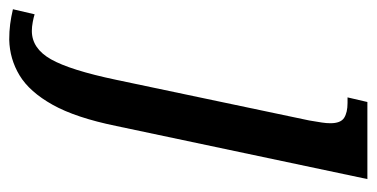

<svg xmlns="http://www.w3.org/2000/svg" viewBox="-342 -356 816 416"><g transform="rotate(90 66.0 -148.0)"><path d="M-56 240Q-74 240 -89.5 238Q-105 236 -122 232L-111 185Q-105 187 -94.5 189Q-84 191 -75 191Q-37 191 -13.5 149.5Q10 108 31 8L119 -410Q122 -428 123.5 -437.5Q125 -447 125 -456Q125 -478 113.5 -485.5Q102 -493 81 -493H69L79 -536H246L131 8Q113 96 85 146Q57 196 21.5 217.5Q-14 239 -56 240Z"/></g></svg>

Font: Noto Serif ExtraCondensed Medium
Style: Italic
Weight: 500
Width: 2
Italic angle: -12°
Designer: Monotype Design Team
Foundry: Monotype Imaging Inc.
Version: Version 2.013; ttfautohint (v1.8.4.7-5d5b)